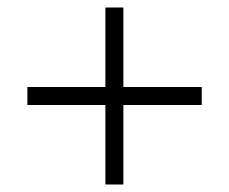

<svg xmlns="http://www.w3.org/2000/svg" viewBox="-20 -609 611 512"><path d="M309 -377V-589H261V-377H53V-329H261V-117H309V-329H518V-377Z"/></svg>

Font: Noto Sans Myanmar UI Light
Style: Regular
Weight: 300
Designer: Monotype Design Team
Foundry: Monotype Imaging Inc.
Version: Version 2.103